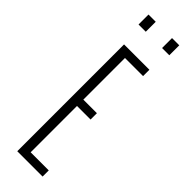

<svg xmlns="http://www.w3.org/2000/svg" viewBox="-255 -745 750 750"><g transform="rotate(45 120.0 -370.0)"><path d="M55 -590H195V-555H95V-325H170V-290H95V-34H195V0H55ZM170 -685V-740H210V-685ZM40 -740H80V-685H40Z"/></g></svg>

Font: Exetegue Light
Style: Regular
Weight: 300
Designer: Fábio Duarte Martins
Foundry: Fábio Duarte Martins
Version: Version 0.001